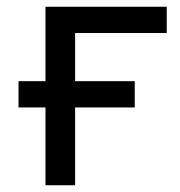

<svg xmlns="http://www.w3.org/2000/svg" viewBox="-20 -550 535 570"><path d="M35 -231V-309H115V-530H475V-452H203V-309H380V-231H203V0H115V-231Z"/></svg>

Font: Golos Text
Style: Regular
Weight: 400
Designer: A.Korolkova, Vitaly Kuzmin
Foundry: ParaType Ltd
Version: Version 2.004